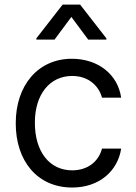

<svg xmlns="http://www.w3.org/2000/svg" viewBox="-20 -810 594 841"><path d="M446 -636.4V-642L331 -789.8H254.3L139.2 -642V-636.4H218.8L292.6 -735.8L366.5 -636.4ZM296.2 11.4C416.5 11.4 496.1 -62.5 510.7 -159.1H426.8C410.9 -99.4 361.2 -63.9 296.2 -63.9C196.4 -63.9 132.5 -146.3 132.8 -272.7C132.5 -396.3 197.8 -477.3 296.2 -477.3C369.7 -477.3 413.7 -431.8 426.8 -382.1H510.7C496.1 -484.4 409.4 -552.6 294.7 -552.6C146.7 -552.6 48.7 -436.1 49 -269.9C48.7 -106.5 142.4 11.4 296.2 11.4Z"/></svg>

Font: Riot Sans 2.0
Style: Regular
Weight: 400
Designer: Rasmus Andersson
Foundry: rsms
Version: Version 3.006;hotconv 1.0.109;makeotfexe 2.5.65596